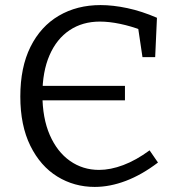

<svg xmlns="http://www.w3.org/2000/svg" viewBox="-20 -727 690 756"><path d="M353 9Q272 9 205.5 -32Q139 -73 99.5 -153Q60 -233 60 -347Q60 -462 100 -542.5Q140 -623 211.5 -665Q283 -707 376 -707Q425 -707 481.5 -695Q538 -683 598 -657L591 -502H541L523 -623L538 -608Q496 -624 453 -633Q410 -642 373 -642Q305 -642 254 -608Q203 -574 175 -509.5Q147 -445 147 -355Q147 -262 176 -195.5Q205 -129 255.5 -93.5Q306 -58 370 -58Q415 -58 465.5 -77Q516 -96 569 -135L602 -87Q539 -39 476 -15Q413 9 353 9ZM140 -332V-389H472V-332Z"/></svg>

Font: Pack4
Style: Regular
Weight: 400
Version: Version 2.002